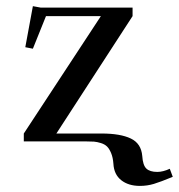

<svg xmlns="http://www.w3.org/2000/svg" viewBox="-20 -464 587 630"><path d="M58.1 0V-25.9L311 -411.1H130.9L87.9 -304.2L63 -309.1L87.9 -443.8L113.8 -439H415V-411.1L165 -25.9H313Q375 -25.9 409.2 -9.5Q443.4 6.8 446.8 47.9Q448.7 78.1 460.2 89.1Q471.7 100.1 496.1 100.1Q514.6 100.1 537.1 89.8L546.9 116.2Q506.8 132.8 484.9 139.4Q462.9 146 439 146Q401.4 146 377.7 127.2Q354 108.4 352.1 73.2Q350.6 52.7 344.7 38.6Q338.9 24.4 331.3 16.8Q323.7 9.3 311 5.4Q298.3 1.5 288.3 0.7Q278.3 0 262.2 0Z"/></svg>

Font: Dehuti Alt
Style: Bold
Weight: 700
Version: Version 1.2